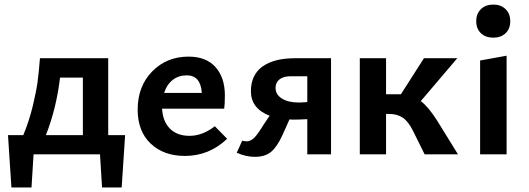

<svg xmlns="http://www.w3.org/2000/svg" viewBox="-20 -676 2318 841"><path d="M454 -84H528L513 145H427L418 0H127L118 145H30L15 -84H82Q108 -147 123.5 -211.5Q139 -276 144.5 -317Q150 -358 155 -421H454ZM181 -84H343V-336H243Q227 -201 181 -84Z M921 -123 975 -68Q896 7 790 7Q697 7 640 -47Q583 -101 583 -196Q583 -298 646.5 -363Q710 -428 806 -428Q883 -428 924 -382Q965 -336 965 -258Q965 -220 962 -200H690Q693 -144 724.5 -112.5Q756 -81 810 -81Q867 -81 921 -123ZM798 -346Q762 -346 736 -325.5Q710 -305 699 -269H864Q859 -346 798 -346Z M1273 -421H1430V0H1326V-154Q1288 -152 1269 -152Q1255 -152 1248 -153L1218 -86Q1194 -33 1167.5 -11Q1141 11 1097 11Q1057 11 1017 -7L1041 -60Q1048 -57 1061 -57Q1077 -57 1092.5 -71.5Q1108 -86 1134 -129L1161 -169Q1079 -201 1079 -276Q1079 -348 1129.5 -384.5Q1180 -421 1273 -421ZM1289 -227Q1302 -227 1326 -229V-342H1253Q1222 -342 1204.5 -328.5Q1187 -315 1187 -291Q1187 -262 1214.5 -244.5Q1242 -227 1289 -227Z M1894 -149 1986 0H1840L1789 -103Q1768 -145 1743.5 -161Q1719 -177 1684 -177H1671V0H1556V-421H1671V-263H1723H1736L1837 -421H1983L1823 -233Q1854 -211 1894 -149Z M2141 -511Q2107 -511 2086.5 -530.5Q2066 -550 2066 -583Q2066 -616 2086.5 -636Q2107 -656 2141 -656Q2174 -656 2194.5 -636Q2215 -616 2215 -583Q2215 -550 2194.5 -530.5Q2174 -511 2141 -511ZM2083 0V-411L2199 -432V0Z"/></svg>

Font: EauTest
Style: Bold
Weight: 700
Designer: Christian Thalmann (Catharsis Fonts)
Version: Version 0.001;PS 000.001;hotconv 1.0.88;makeotf.lib2.5.64775